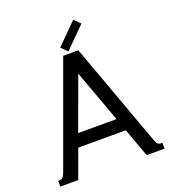

<svg xmlns="http://www.w3.org/2000/svg" viewBox="-173 -1130 1134 1260"><g transform="rotate(-20 394.0 -500.0)"><path d="M394 -656 260 -290H528ZM633 0 560 -200H228L155 0H30V-40Q45 -40 51.5 -42Q58 -44 65 -52.5Q72 -61 79 -80L341 -800H447L709 -80Q719 -53 728 -46.5Q737 -40 758 -40V0ZM484 -1000 526 -958 383 -815 341 -857Z"/></g></svg>

Font: Laverick
Style: Regular
Weight: 400
Designer: Daniel Pimley
Foundry: Daniel Pimley
Version: Version 1.000;PS 001.001;hotconv 1.0.56